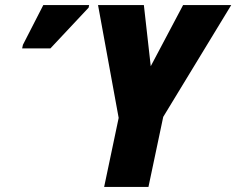

<svg xmlns="http://www.w3.org/2000/svg" viewBox="-20 -734 928 754"><path d="M389 0H563L621 -275L888 -714H699L572 -474L545 -714H365L446 -271ZM67 -544H178L328 -704L330 -714H150L70 -558Z"/></svg>

Font: Noto Sans Condensed Black
Style: Italic
Weight: 900
Width: 3
Italic angle: -12°
Designer: Monotype Design Team
Foundry: Monotype Imaging Inc.
Version: Version 2.013